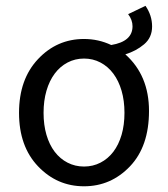

<svg xmlns="http://www.w3.org/2000/svg" viewBox="-20 -633 582 665"><path d="M414.1 -444.8Q496.1 -371.6 496.1 -248.8Q496.1 -126 430.2 -56.9Q364.3 12.2 271 12.2Q177.7 12.2 111.8 -56.9Q45.9 -126 45.9 -242.2Q45.9 -358.4 111.6 -428.2Q177.2 -498 271 -498Q320.8 -498 365.2 -477.1Q439 -489.3 439 -542Q439 -564 423.8 -584L483.9 -612.8Q506.8 -579.6 506.8 -541.3Q506.8 -502.9 479 -479.5Q451.2 -456.1 414.1 -444.8ZM214.1 -69.6Q240.2 -56.2 271 -56.2Q301.8 -56.2 327.9 -69.6Q354 -83 372.6 -107.4Q391.1 -131.8 401.1 -166Q411.1 -200.2 411.1 -242.2Q411.1 -284.2 401.1 -318.6Q391.1 -353 372.6 -377.9Q354 -402.8 327.9 -416.5Q301.8 -430.2 271 -430.2Q240.2 -430.2 214.1 -416.5Q188 -402.8 169.4 -377.9Q150.9 -353 140.9 -318.6Q130.9 -284.2 130.9 -242.2Q130.9 -200.2 140.9 -166Q150.9 -131.8 169.4 -107.4Q188 -83 214.1 -69.6Z"/></svg>

Font: SourceSansPro-Regular
Style: Regular
Weight: 400
Designer: Paul D. Hunt
Foundry: Adobe Systems Incorporated
Version: Version 1.050;PS Version 1.000;hotconv 1.0.70;makeotf.lib2.5